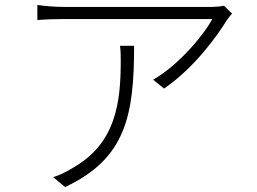

<svg xmlns="http://www.w3.org/2000/svg" viewBox="-20 -730 1040 776"><path d="M885 -707C874 -704 850 -702 835 -702H240C205 -702 164 -705 131 -710V-649C166 -652 205 -653 240 -653H838C801 -584 698 -464 599 -408L643 -372C767 -457 860 -588 897 -649C905 -660 912 -669 918 -675ZM465 -545C468 -522 468 -503 468 -483C468 -315 448 -150 275 -52C252 -37 219 -21 195 -14L243 26C488 -89 522 -262 522 -545Z"/></svg>

Font: Spoqa Han Sans Neo Light
Style: Regular
Weight: 300
Designer: [Spoqa Han Sans Neo] Dong-huui Kim  Younghwa Kang  Yujin Lee  [Noto Sans] Ryoko NISHIZUKA  (kana & ideographs); Paul D. 
Foundry: Spoqa (http://www.spoqa-han-sans.com)
Version: Version 1.000